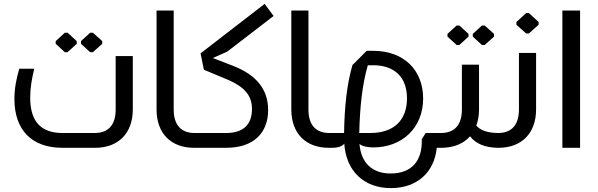

<svg xmlns="http://www.w3.org/2000/svg" viewBox="-20 -759 3073 986"><path d="M327 -491 374 -534V-548L327 -591H313L266 -548V-534L313 -491ZM457 -491 505 -534V-548L457 -591H443L396 -548V-534L443 -491ZM574 -471V-197C574 -116 535 -76 467 -76H301C191 -76 135 -134 135 -258C135 -305 143 -355 156 -406H79C64 -355 54 -305 54 -251C54 -91 143 0 301 0H472C587 -1 662 -74 662 -197V-471Z M979 -76C911 -76 872 -116 872 -197V-705H784V-197C784 -73 859 0 976 0H980V-76Z M1179 -420 1073 -461 1147 -494 1385 -677 1339 -739 1010 -485 1027 -401 1156 -347C1231 -313 1274 -272 1274 -199C1274 -120 1230 -76 1142 -76H980C953 -76 929 -56 929 -39C929 -20 953 0 980 0H1142C1284 0 1357 -78 1357 -194C1357 -302 1294 -375 1179 -420Z M1671 -76C1603 -76 1564 -116 1564 -197V-705H1476V-197C1476 -73 1551 0 1668 0H1672V-76Z M2243 -76H2166L2146 -44C2150 68 2093 132 1986 132C1891 132 1834 77 1826 -20C1839 -8 1867 -2 1896 -2H1898C2043 -2 2153 -101 2153 -253C2153 -401 2052 -498 1897 -498H1863L1790 -425C1762 -329 1749 -213 1747 -76H1668C1641 -76 1617 -56 1617 -39C1617 -20 1641 0 1667 0H1683C1718 0 1737 -8 1748 -21C1757 118 1848 207 1987 207C2120 207 2210 128 2223 0H2243ZM1869 -424H1896C2007 -424 2070 -362 2070 -254C2070 -141 2002 -76 1882 -76H1825C1828 -213 1841 -328 1869 -424Z M2339 -528 2386 -571V-585L2339 -628H2325L2278 -585V-571L2325 -528ZM2469 -528 2517 -571V-585L2469 -628H2455L2408 -585V-571L2455 -528ZM2426 -114C2435 -138 2440 -166 2440 -197V-427H2352V-197C2352 -116 2313 -76 2245 -76H2241C2214 -76 2190 -56 2190 -39C2190 -20 2214 0 2241 0H2251C2312 -1 2361 -22 2394 -59C2421 -23 2469 0 2540 0V-76C2481 -76 2446 -91 2426 -114Z M2696 -692H2682L2632 -646V-632L2682 -587H2696L2746 -632V-646ZM2645 -487V-197C2645 -116 2606 -76 2538 -76H2533C2506 -76 2482 -56 2482 -39C2482 -20 2506 0 2532 0H2543C2658 -1 2733 -74 2733 -197V-487Z M2868 -705V0H2959V-705Z"/></svg>

Font: Hejaz
Style: Regular
Weight: 400
Designer: Bandar Raffah (Arabic) and Santiago Orozco (Latin)
Foundry: Caramella and Typemade
Version: Version 1.010;hotconv 1.0.109;makeotfexe 2.5.65596